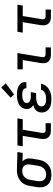

<svg xmlns="http://www.w3.org/2000/svg" viewBox="1083 -1909 834 3040"><g transform="rotate(-90 1500.0 -389.0)"><path d="M253 8Q222 8 191.5 2Q161 -4 135 -18.5Q109 -33 90.5 -56.5Q72 -80 63 -108.5Q54 -137 54 -168.5Q54 -200 59 -231L78 -341Q82 -368 92 -394.5Q102 -421 119 -444Q136 -467 159 -485Q182 -503 208.5 -514.5Q235 -526 262 -532Q289 -538 316 -538Q320 -538 324.5 -538Q329 -538 333 -538L613 -530L599 -446L464 -450Q479 -437 490 -420Q501 -403 506.5 -383.5Q512 -364 511.5 -342Q511 -320 508 -299L490 -189Q485 -162 475.5 -135.5Q466 -109 449.5 -85Q433 -61 410.5 -42Q388 -23 361.5 -11.5Q335 0 307.5 4Q280 8 253 8ZM254 -76Q271 -76 288 -79Q305 -82 321 -90Q337 -98 350 -110.5Q363 -123 372.5 -138Q382 -153 387 -169.5Q392 -186 395 -203L413 -313Q418 -337 417 -362Q416 -387 405 -408Q394 -429 373.5 -440.5Q353 -452 328 -454H319Q317 -454 314.5 -454Q312 -454 310 -454Q294 -454 277.5 -450Q261 -446 245.5 -438Q230 -430 217 -417.5Q204 -405 194.5 -390.5Q185 -376 180 -360Q175 -344 172 -327L154 -217Q151 -200 150.5 -182Q150 -164 154 -147.5Q158 -131 167 -117Q176 -103 189.5 -93.5Q203 -84 220 -80Q237 -76 254 -76Z M957 0Q935 0 914 -3.5Q893 -7 875.5 -16.5Q858 -26 844.5 -42Q831 -58 825 -77.5Q819 -97 819 -118.5Q819 -140 822 -162L869 -446H703L717 -530H1146L1132 -446H966L917 -148Q915 -136 915 -124.5Q915 -113 920 -103.5Q925 -94 935.5 -89Q946 -84 957 -84H1069V0Z M1453 8Q1425 8 1397.5 5Q1370 2 1344.5 -6.5Q1319 -15 1297.5 -30Q1276 -45 1261.5 -66.5Q1247 -88 1241.5 -115.5Q1236 -143 1241 -170Q1244 -190 1254 -209.5Q1264 -229 1280.5 -243Q1297 -257 1317 -265.5Q1337 -274 1357 -280Q1340 -289 1326.5 -302Q1313 -315 1305 -331.5Q1297 -348 1295 -367.5Q1293 -387 1296 -407Q1300 -429 1311.5 -450.5Q1323 -472 1341.5 -487.5Q1360 -503 1382 -513Q1404 -523 1426.5 -528.5Q1449 -534 1472 -536Q1495 -538 1517 -538Q1542 -538 1566 -536Q1590 -534 1613 -528Q1636 -522 1656.5 -511Q1677 -500 1692.5 -483.5Q1708 -467 1715 -444Q1722 -421 1718 -397Q1718 -395 1717.5 -393Q1717 -391 1717 -388H1621Q1621 -389 1621.5 -390Q1622 -391 1622 -392Q1624 -404 1619 -414.5Q1614 -425 1605.5 -432Q1597 -439 1586.5 -443.5Q1576 -448 1564.5 -450Q1553 -452 1541 -453Q1529 -454 1517 -454Q1505 -454 1492.5 -453.5Q1480 -453 1467.5 -450.5Q1455 -448 1443 -444Q1431 -440 1419.5 -433.5Q1408 -427 1400.5 -416Q1393 -405 1391 -392Q1389 -380 1392 -367.5Q1395 -355 1403 -346Q1411 -337 1422.5 -331.5Q1434 -326 1446 -323Q1458 -320 1470.5 -319Q1483 -318 1496 -318H1561L1547 -234H1482Q1468 -234 1453.5 -233Q1439 -232 1425 -229Q1411 -226 1396 -221Q1381 -216 1368.5 -208Q1356 -200 1347 -186.5Q1338 -173 1336 -159Q1334 -145 1337.5 -131.5Q1341 -118 1350 -108Q1359 -98 1371 -91.5Q1383 -85 1396.5 -81.5Q1410 -78 1424.5 -77Q1439 -76 1453 -76Q1475 -76 1496.5 -79Q1518 -82 1539 -91Q1560 -100 1577 -117Q1594 -134 1598 -156H1694Q1689 -130 1677 -106Q1665 -82 1646 -62.5Q1627 -43 1603.5 -29Q1580 -15 1555 -6.5Q1530 2 1504 5Q1478 8 1453 8ZM1524 -583 1473 -637 1634 -786 1701 -714Z M2157 0Q2135 0 2114 -3.5Q2093 -7 2075.5 -16.5Q2058 -26 2044.5 -42Q2031 -58 2025 -77.5Q2019 -97 2019 -118.5Q2019 -140 2022 -162L2069 -446H1922V-530H2180L2117 -148Q2115 -136 2115 -124.5Q2115 -113 2120 -103.5Q2125 -94 2135.5 -89Q2146 -84 2157 -84H2269V0Z M2757 0Q2735 0 2714 -3.5Q2693 -7 2675.5 -16.5Q2658 -26 2644.5 -42Q2631 -58 2625 -77.5Q2619 -97 2619 -118.5Q2619 -140 2622 -162L2669 -446H2503L2517 -530H2946L2932 -446H2766L2717 -148Q2715 -136 2715 -124.5Q2715 -113 2720 -103.5Q2725 -94 2735.5 -89Q2746 -84 2757 -84H2869V0Z"/></g></svg>

Font: Iosevka Curly MdExObl
Style: Regular
Weight: 500
Width: 7
Italic angle: -9°
Monospace: yes
Designer: Belleve Invis
Foundry: Belleve Invis
Version: Version 11.1.0; ttfautohint (v1.8.3)